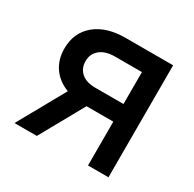

<svg xmlns="http://www.w3.org/2000/svg" viewBox="-126 -678 818 810"><g transform="rotate(30 283.5 -272.5)"><path d="M496.4 0H396.7V-213.4H266.3L147.4 0H38.7L166.2 -228.7Q117.5 -247.2 90.6 -285.7Q63.6 -324.2 63.6 -377.8Q63.6 -454.9 117.7 -500.2Q171.9 -545.5 266 -545.5H496.4ZM396.7 -299.4V-454.9H266Q219.5 -454.9 193.5 -433.4Q167.6 -411.9 167.6 -377.5V-375.4Q167.6 -341.3 191.6 -320.3Q215.6 -299.4 258.9 -299.4Z"/></g></svg>

Font: Linik Sans Medium
Style: Regular
Weight: 500
Designer: Rasmus Andersson (font), Cristiano Sobral (main changes)
Foundry: rsms
Version: Version 3.018;June 1, 2022;FontCreator 14.0.0.2814 64-bit; t